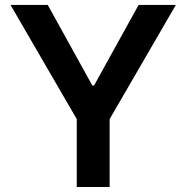

<svg xmlns="http://www.w3.org/2000/svg" viewBox="-20 -747 745 767"><path d="M22 -727.3 286.6 -271.3V0H418V-271.3L682.5 -727.3H533.7L355.8 -405.5H348.7L170.8 -727.3Z"/></svg>

Font: Margiela Sans Semi Bold
Style: Regular
Weight: 600
Designer: Stefan Endress, Andreas Faust
Version: Version 1.100;FEAKit 1.0